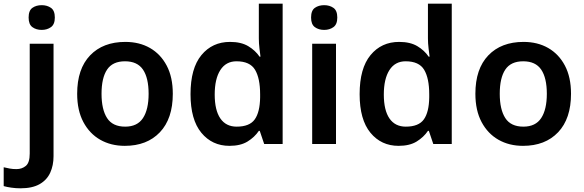

<svg xmlns="http://www.w3.org/2000/svg" viewBox="-81 -780 3161 1040"><path d="M30 240Q5 240 -19.5 236.5Q-44 233 -61 228V126Q-44 130 -28 133Q-12 136 8 136Q38 136 59 118.5Q80 101 80 52V-543H209V66Q209 116 191 155.5Q173 195 133.5 217.5Q94 240 30 240ZM74 -685Q74 -723 94.5 -737.5Q115 -752 145 -752Q174 -752 195 -737.5Q216 -723 216 -685Q216 -648 195 -633Q174 -618 145 -618Q115 -618 94.5 -633Q74 -648 74 -685Z M855 -272Q855 -137 785 -63.5Q715 10 595 10Q520 10 462 -23Q404 -56 370.5 -119Q337 -182 337 -272Q337 -407 407 -480Q477 -553 598 -553Q674 -553 731.5 -520Q789 -487 822 -424.5Q855 -362 855 -272ZM469 -272Q469 -187 499 -140.5Q529 -94 597 -94Q663 -94 693.5 -140.5Q724 -187 724 -272Q724 -358 693.5 -403Q663 -448 596 -448Q529 -448 499 -403Q469 -358 469 -272Z M1162 10Q1068 10 1009.5 -61Q951 -132 951 -270Q951 -410 1010 -481.5Q1069 -553 1165 -553Q1225 -553 1263.5 -530Q1302 -507 1325 -473H1330Q1328 -488 1324.5 -517Q1321 -546 1321 -572V-760H1450V0H1350L1326 -71H1321Q1298 -37 1260 -13.5Q1222 10 1162 10ZM1201 -94Q1271 -94 1299 -133.5Q1327 -173 1328 -253V-269Q1328 -356 1300.5 -402Q1273 -448 1200 -448Q1143 -448 1112.5 -400.5Q1082 -353 1082 -268Q1082 -183 1112.5 -138.5Q1143 -94 1201 -94Z M1739 -543V0H1610V-543ZM1675 -752Q1704 -752 1725 -737.5Q1746 -723 1746 -685Q1746 -648 1725 -633Q1704 -618 1675 -618Q1645 -618 1624.5 -633Q1604 -648 1604 -685Q1604 -723 1624.5 -737.5Q1645 -752 1675 -752Z M2078 10Q1984 10 1925.5 -61Q1867 -132 1867 -270Q1867 -410 1926 -481.5Q1985 -553 2081 -553Q2141 -553 2179.5 -530Q2218 -507 2241 -473H2246Q2244 -488 2240.5 -517Q2237 -546 2237 -572V-760H2366V0H2266L2242 -71H2237Q2214 -37 2176 -13.5Q2138 10 2078 10ZM2117 -94Q2187 -94 2215 -133.5Q2243 -173 2244 -253V-269Q2244 -356 2216.5 -402Q2189 -448 2116 -448Q2059 -448 2028.5 -400.5Q1998 -353 1998 -268Q1998 -183 2028.5 -138.5Q2059 -94 2117 -94Z M3012 -272Q3012 -137 2942 -63.5Q2872 10 2752 10Q2677 10 2619 -23Q2561 -56 2527.5 -119Q2494 -182 2494 -272Q2494 -407 2564 -480Q2634 -553 2755 -553Q2831 -553 2888.5 -520Q2946 -487 2979 -424.5Q3012 -362 3012 -272ZM2626 -272Q2626 -187 2656 -140.5Q2686 -94 2754 -94Q2820 -94 2850.5 -140.5Q2881 -187 2881 -272Q2881 -358 2850.5 -403Q2820 -448 2753 -448Q2686 -448 2656 -403Q2626 -358 2626 -272Z"/></svg>

Font: Noto Sans NKo Unjoined SemiBold
Style: Regular
Weight: 600
Designer: Monotype Design Team
Foundry: Monotype Imaging Inc.
Version: Version 2.004